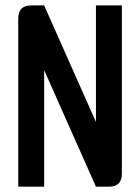

<svg xmlns="http://www.w3.org/2000/svg" viewBox="-20 -704 528 724"><path d="M48.8 0V-634.8Q48.8 -683.6 97.7 -683.6H146.5L341.8 -244.1V-683.6H439.5V-48.8Q439.5 0 390.6 0H341.8L146.5 -439.5V0Z"/></svg>

Font: BabelStone Runic Norse
Style: Regular
Weight: 400
Designer: Andrew West
Foundry: BabelStone
Version: Version 3.002 March 14, 2022